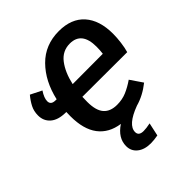

<svg xmlns="http://www.w3.org/2000/svg" viewBox="-254 -864 1262 1262"><g transform="rotate(-45 377.5 -233.0)"><path d="M310 -293Q309 -277 309 -246Q309 -167 340.5 -130.5Q372 -94 435 -94Q483 -94 523 -111Q563 -128 605 -157L663 -72Q595 -18 522 2Q391 51 391 116Q391 151 436 151Q462 151 499 143L479 235Q442 242 412 242Q354 242 319 214Q284 186 284 140Q284 64 363 12Q266 -2 215 -69.5Q164 -137 164 -258Q164 -284 165 -297H158Q89 -298 53 -329.5Q17 -361 17 -412Q17 -452 33.5 -484Q50 -516 76 -547L154 -508Q126 -466 126 -436Q126 -418 137 -409.5Q148 -401 171 -401H179Q210 -538 294 -623Q378 -708 506 -708Q622 -708 684 -638.5Q746 -569 746 -443Q746 -407 740.5 -364.5Q735 -322 726 -292ZM324 -397 605 -398Q609 -427 609 -460Q609 -599 499 -599Q430 -599 387 -543Q344 -487 324 -397Z"/></g></svg>

Font: Fira Sans SemiBold
Style: Italic
Weight: 600
Italic angle: -8°
Designer: bBox Type GmbH & Carrois Corporate GbR & Edenspiekermann AG
Foundry: bBox Type GmbH & Carrois Corporate GbR & Edenspiekermann AG
Version: Version 4.301